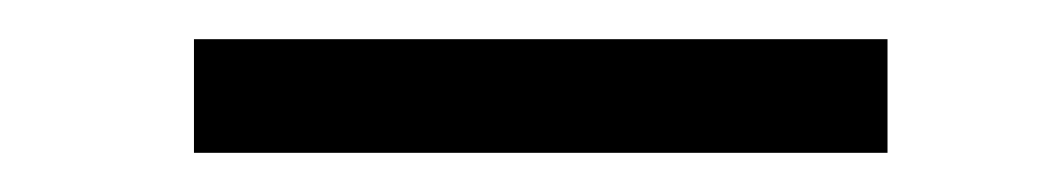

<svg xmlns="http://www.w3.org/2000/svg" viewBox="-20 -78 540 98"><path d="M433 -58V0H79V-58Z"/></svg>

Font: Antic
Style: Regular
Weight: 400
Version: Version 1.0002